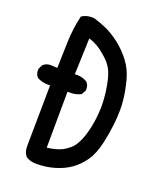

<svg xmlns="http://www.w3.org/2000/svg" viewBox="-143 -868 787 951"><g transform="rotate(20 250.0 -392.0)"><path d="M91.8 -68.4Q91.8 -71.3 91.8 -74.7L95.7 -392.6Q89.4 -392.1 83.5 -392.1Q52.7 -392.1 26.4 -406.7L25.4 -408.2Q13.2 -421.9 13.2 -442.4Q13.2 -445.3 13.7 -450.2L24.9 -472.7L25.9 -473.6Q42 -487.8 63 -487.8Q63.5 -487.8 99.6 -485.8L103.5 -620.6Q105.5 -694.3 122.1 -764.6L125 -766.6Q147 -780.3 174.8 -780.3Q181.2 -780.3 189 -779.3Q223.6 -769 256.8 -754.2Q290 -739.3 329.1 -709.5Q367.7 -679.2 397.9 -639.6Q428.2 -600.1 442.1 -547.4Q456.1 -494.6 460.9 -446.8Q463.4 -422.4 463.4 -396Q463.4 -319.3 442.4 -221.2Q428.2 -156.2 401.9 -118.2Q376 -80.6 340.6 -55.2Q305.2 -29.8 256.3 -16.1Q213.9 -3.9 167.5 -3.9Q151.4 -3.9 143.3 -5.4Q135.3 -6.8 129.9 -8.8Q118.7 -12.7 107.9 -19.5L106.9 -21Q91.8 -42 91.8 -68.4ZM370.6 -383.8Q370.6 -403.8 369.1 -423.3Q364.3 -481.9 351.1 -531.2Q337.9 -578.6 305.7 -609.4Q273.4 -640.1 246.6 -656.2Q223.6 -669.9 198.7 -677.2L191.9 -486.3Q197.3 -486.8 202.6 -486.8Q231.9 -486.8 256.8 -472.2L257.8 -471.2Q271 -457 271 -436.5Q271 -433.1 270.5 -428.2L257.8 -405.3L255.4 -404.3Q231 -392.1 201.2 -392.1Q194.3 -392.1 187.5 -392.6L185.5 -96.7Q232.4 -102.5 263.2 -117.2Q278.8 -125 300.3 -142.6Q320.8 -160.2 337.6 -199.7Q354.5 -239.3 364.3 -301.8Q370.6 -343.8 370.6 -383.8Z"/></g></svg>

Font: Bakudai
Style: Bold
Weight: 700
Version: Version 1.48